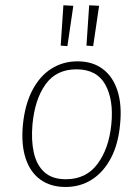

<svg xmlns="http://www.w3.org/2000/svg" viewBox="-20 -718 512 745"><path d="M234 7.5Q177 7.5 137.2 -20.8Q97.5 -49 79.5 -103.5Q61.5 -158 69 -235.5Q77 -313 105.5 -367.8Q134 -422.5 179 -451.2Q224 -480 281 -480Q339 -480 378.5 -450.5Q418 -421 435.8 -366.2Q453.5 -311.5 446 -235.5Q439 -158.5 410.2 -104.2Q381.5 -50 336.5 -21.2Q291.5 7.5 234 7.5ZM235.5 -22.5Q314 -22.5 358.2 -81.8Q402.5 -141 412 -235.5Q421.5 -330.5 388.5 -389.8Q355.5 -449 276.5 -449Q198.5 -449 156.8 -390.8Q115 -332.5 106 -235.5Q100.5 -174 111.2 -125.8Q122 -77.5 152.2 -50Q182.5 -22.5 235.5 -22.5ZM341.5 -539 315.5 -541 326 -697.5 364.5 -695.5ZM241.5 -539 215.5 -541 226 -697.5 264.5 -695.5Z"/></svg>

Font: Karla ExtraLight
Style: Italic
Weight: 250
Italic angle: -8°
Designer: Jonathan Pinhorn
Version: Version 2.004;gftools[0.9.33]